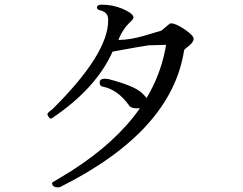

<svg xmlns="http://www.w3.org/2000/svg" viewBox="-20 -799 1040 822"><path d="M584 -404Q552 -432 446 -460Q438 -462 427 -462Q406 -461 407 -445V-444Q407 -430 420 -428Q484 -416 534 -346Q544 -332 586 -336Q644 -352 584 -404ZM691 -607Q637 -272 236 -37Q203 -18 203 -16Q203 3 228 3Q235 3 237 2Q715 -237 768 -583Q768 -587 789 -603Q809 -619 809 -633Q809 -647 771 -673Q732 -699 713 -699Q710 -699 707 -698Q704 -696 671 -668Q664 -666 601 -647Q537 -628 487 -628Q505 -675 540 -707Q554 -720 551 -728Q544 -745 503 -762Q462 -779 415 -779Q395 -779 395 -766Q395 -758 411 -754Q443 -746 443 -716V-711Q443 -568 204 -331Q183 -316 183 -311Q183 -305 188 -299Q195 -288 201 -292Q391 -419 462 -578Q587 -601 616 -605Z"/></svg>

Font: Sawarabi Mincho
Style: Regular
Weight: 400
Version: Version 1.082; ttfautohint (v1.8.4.7-5d5b)